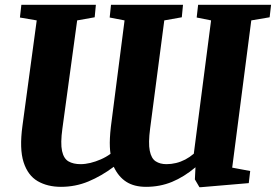

<svg xmlns="http://www.w3.org/2000/svg" viewBox="-20 -763 1150 800"><path d="M234 15.5Q178 15.5 137 -8.2Q96 -32 78.2 -87.5Q60.5 -143 73.5 -238.5L133 -678L63 -690L69 -743H379.5L374.5 -691L301.5 -678L240 -227.5Q231.5 -166 238.5 -134Q245.5 -102 265.5 -90.5Q285.5 -79 316 -79Q335 -79 356.8 -84.2Q378.5 -89.5 400.2 -99Q422 -108.5 440.5 -122Q438.5 -134.5 437.8 -151Q437 -167.5 438 -188.2Q439 -209 442 -235L499 -678L437 -690L442.5 -743H742.5L737.5 -691L664.5 -678L605.5 -227.5Q597.5 -167 604 -134.8Q610.5 -102.5 628.8 -90.8Q647 -79 673.5 -79Q694 -79 713.5 -83.8Q733 -88.5 751.8 -98.2Q770.5 -108 787.5 -122.5L859.5 -678L799.5 -690L805.5 -743H1109.5L1103.5 -691L1027 -678L947.5 -64.5L1022.5 -50.5L1016.5 0L817 17H811L792 -15.5L794.5 -66Q747 -26 696.8 -5.2Q646.5 15.5 588.5 15.5Q539 15.5 506.2 -5.5Q473.5 -26.5 454 -68Q402.5 -29.5 348.5 -7Q294.5 15.5 234 15.5Z"/></svg>

Font: Merriweather 20pt Black
Style: Italic
Weight: 900
Italic angle: -7.8°
Version: Version 2.101